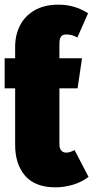

<svg xmlns="http://www.w3.org/2000/svg" viewBox="-25 -784 400 824"><path d="M355 -25Q327 -3 289 8.5Q251 20 214 20Q126 20 83 -29.5Q40 -79 40 -162V-405H-5V-534H40V-584Q40 -633 60.5 -674Q81 -715 123 -739.5Q165 -764 226 -764Q296 -764 353 -727L307 -623Q292 -631 282 -633.5Q272 -636 259 -636Q243 -636 236.5 -626.5Q230 -617 230 -597V-534H327L308 -405H230V-164Q230 -147 238 -138Q246 -129 259 -129Q275 -129 295 -140Z"/></svg>

Font: Fira Sans Extra Condensed Black
Style: Regular
Weight: 900
Width: 1
Designer: Carrois Corporate & Edenspiekermann AG
Foundry: Carrois Corporate GbR & Edenspiekermann AG
Version: Version 4.203